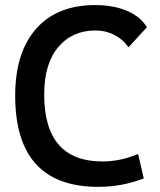

<svg xmlns="http://www.w3.org/2000/svg" viewBox="-20 -723 626 753"><path d="M365.2 9.8Q39.6 9.8 39.6 -347.7Q39.6 -517.1 121.6 -610.1Q203.6 -703.1 353.5 -703.1Q424.3 -703.1 477.5 -680.7Q530.8 -658.2 556.2 -616.2L483.9 -537.6Q461.9 -569.3 428 -586.4Q394 -603.5 354.5 -603.5Q263.2 -603.5 208.3 -538.1Q153.3 -472.7 153.3 -352.5Q153.3 -89.8 381.8 -89.8Q452.6 -89.8 521.5 -119.1L543.9 -23.4Q459 9.8 365.2 9.8Z"/></svg>

Font: Cascadia Mono Medium
Style: Regular
Weight: 500
Monospace: yes
Designer: Aaron Bell
Foundry: Saja Typeworks
Version: Version 2407.024